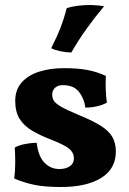

<svg xmlns="http://www.w3.org/2000/svg" viewBox="-20 -740 516 769"><path d="M404 -436Q401 -381 408 -329Q393 -320 369.5 -314.5Q346 -309 322 -309Q317 -346 296 -372.5Q275 -399 232 -399Q212 -399 200.5 -388.5Q189 -378 189 -361Q189 -348 195.5 -337Q202 -326 224 -313Q246 -300 294 -280Q351 -257 384 -236Q417 -215 430.5 -190.5Q444 -166 444 -133Q444 -64 385.5 -27.5Q327 9 224 9Q160 9 118.5 0.5Q77 -8 37 -25Q41 -54 41 -89.5Q41 -125 39 -149Q54 -158 79.5 -163Q105 -168 127 -168Q133 -115 157.5 -89Q182 -63 218 -63Q243 -63 259.5 -74Q276 -85 276 -106Q276 -128 258 -143.5Q240 -159 184 -181Q140 -198 108 -217Q76 -236 58.5 -264Q41 -292 41 -336Q41 -381 67 -410Q93 -439 137 -453Q181 -467 236 -467Q292 -467 331 -459.5Q370 -452 404 -436ZM266 -530Q244 -530 221 -535Q198 -540 185 -547Q208 -592 222.5 -629.5Q237 -667 247 -707Q267 -714 292 -717Q317 -720 342 -720Q375 -719 397 -715Q359 -670 325.5 -623Q292 -576 266 -530Z"/></svg>

Font: Vollkorn ExtraBold
Style: Regular
Weight: 800
Designer: Friedrich Althausen
Foundry: Friedrich Althausen
Version: Version 5.000; ttfautohint (v1.8.3)